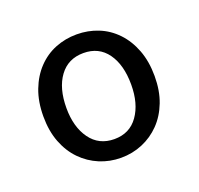

<svg xmlns="http://www.w3.org/2000/svg" viewBox="-72 -802 510 493"><g transform="rotate(-20 182.5 -555.5)"><path d="M182 -387Q151 -387 123.5 -398.5Q96 -410 75 -431.5Q54 -453 42 -484Q30 -515 30 -555Q30 -595 42 -626.5Q54 -658 75 -680Q96 -702 123.5 -713Q151 -724 182 -724Q213 -724 240.5 -713Q268 -702 289 -680Q310 -658 322 -626.5Q334 -595 334 -555Q334 -515 322 -484Q310 -453 289 -431.5Q268 -410 240.5 -398.5Q213 -387 182 -387ZM182 -438Q224 -438 247 -470.5Q270 -503 270 -555Q270 -609 247 -641Q224 -673 182 -673Q140 -673 116.5 -641Q93 -609 93 -555Q93 -503 116.5 -470.5Q140 -438 182 -438Z"/></g></svg>

Font: TypoPRO Source Sans Pro
Style: Regular
Weight: 400
Designer: Paul D. Hunt
Foundry: Adobe Systems Incorporated
Version: Version 2.020;PS 2.000;hotconv 1.0.86;makeotf.lib2.5.63406